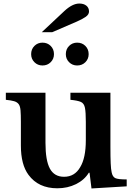

<svg xmlns="http://www.w3.org/2000/svg" viewBox="-20 -1054 749 1085"><path d="M465 -262V-366Q465 -420 460 -445Q455 -470 437 -478Q419 -486 378 -490V-530H604V-227Q604 -166 605.5 -131.5Q607 -97 611 -80Q616 -55 631.5 -47.5Q647 -40 696 -40V-1L497 11L486 -78H482Q457 -37 409.5 -13.5Q362 10 304 10Q197 10 141 -66Q98 -124 98 -231V-366Q98 -407 96 -430.5Q94 -454 85.5 -465.5Q77 -477 60 -482Q43 -487 13 -490V-530H237V-247Q237 -147 262 -101Q287 -55 342 -55Q402 -55 433 -109Q465 -161 465 -262ZM156 -748Q156 -776 174.5 -794.5Q193 -813 220 -813Q248 -813 266.5 -794.5Q285 -776 285 -748Q285 -721 266.5 -702.5Q248 -684 220 -684Q193 -684 174.5 -702.5Q156 -721 156 -748ZM352 -748Q352 -776 370.5 -794.5Q389 -813 416 -813Q444 -813 462.5 -794.5Q481 -776 481 -748Q481 -721 462.5 -702.5Q444 -684 416 -684Q389 -684 370.5 -702.5Q352 -721 352 -748ZM275 -872H216L343 -991Q389 -1034 428 -1034Q453 -1034 468 -1022Q483 -1010 483 -989Q483 -972 464.5 -959Q446 -946 414 -932Z"/></svg>

Font: Libre Baskerville
Style: Bold
Weight: 700
Designer: Pablo Impallari, Rodrigo Fuenzalida
Foundry: Pablo Impallari, Rodrigo Fuenzalida
Version: Version 1.051; ttfautohint (v1.8.4.7-5d5b)